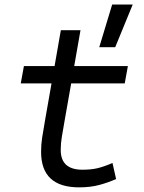

<svg xmlns="http://www.w3.org/2000/svg" viewBox="-20 -805 626 835"><path d="M324.2 9.8Q158.7 9.8 158.7 -144.5Q158.7 -175.8 163.1 -205.3Q167.5 -234.9 176.8 -287.1L204.1 -442.4H70.3L84 -517.6H217.3L244.6 -673.8H330.1L302.7 -517.6H536.1L522.5 -442.4H289.6L262.2 -287.1Q253.4 -236.8 248.8 -209.2Q244.1 -181.6 244.1 -152.8Q244.1 -66.9 338.4 -66.9Q375 -66.9 402.8 -73.2Q430.7 -79.6 469.2 -96.2L484.9 -26.4Q450.7 -11.2 412.1 -0.7Q373.5 9.8 324.2 9.8ZM411.6 -599.6 467.8 -785.2H557.1L481 -599.6Z"/></svg>

Font: CaskaydiaCove NFP SemiLight
Style: Italic
Weight: 350
Italic angle: -10°
Designer: Aaron Bell
Foundry: Saja Typeworks
Version: Version 2111.001; VTT 6.35;Nerd Fonts 3.1.1